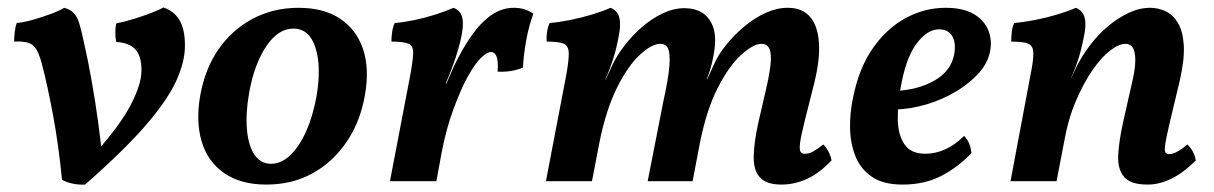

<svg xmlns="http://www.w3.org/2000/svg" viewBox="-20 -488 3268 517"><path d="M420 -468Q449 -458 463.5 -433.5Q478 -409 478 -365Q478 -321 454 -269Q430 -217 371.5 -149.5Q313 -82 209 9Q193 10 176 6.5Q159 3 147 -4Q138 -96 123 -177Q108 -258 93 -315Q84 -351 70.5 -364.5Q57 -378 18 -376Q18 -386 19.5 -400.5Q21 -415 25 -426Q45 -428 69.5 -435Q94 -442 117 -450.5Q140 -459 153 -467Q170 -462 179 -452.5Q188 -443 193.5 -425Q199 -407 206 -374Q218 -321 227.5 -266.5Q237 -212 244 -161Q251 -110 255 -67L239 -79Q303 -150 332 -205.5Q361 -261 361 -299Q361 -337 344.5 -355Q328 -373 293 -375Q288 -400 293 -425Q314 -429 338.5 -436.5Q363 -444 385.5 -452.5Q408 -461 420 -468Z M697 9Q628 9 583.5 -22Q539 -53 523 -107Q507 -161 519 -230Q532 -303 568.5 -355.5Q605 -408 660.5 -437.5Q716 -467 784 -467Q852 -467 896 -437.5Q940 -408 957.5 -356Q975 -304 963 -234Q951 -162 914 -107Q877 -52 822 -21.5Q767 9 697 9ZM710 -47Q737 -47 761 -69.5Q785 -92 803.5 -132.5Q822 -173 832 -227Q846 -308 829.5 -359.5Q813 -411 770 -411Q729 -411 697 -363.5Q665 -316 651 -239Q641 -182 645 -138.5Q649 -95 665.5 -71Q682 -47 710 -47Z M1201 -467Q1219 -460 1224 -443.5Q1229 -427 1224 -399Q1220 -374 1208.5 -338Q1197 -302 1180 -263H1182L1202 -309Q1224 -355 1249 -391Q1274 -427 1302.5 -447Q1331 -467 1364 -467Q1394 -467 1416 -451Q1404 -418 1397 -379.5Q1390 -341 1388 -306Q1374 -300 1356.5 -297Q1339 -294 1320 -295Q1322 -324 1317 -336Q1312 -348 1302 -348Q1292 -348 1275.5 -332.5Q1259 -317 1238 -279Q1221 -248 1201 -194Q1181 -140 1169 -76L1155 0H1030L1084 -282Q1092 -325 1092.5 -345Q1093 -365 1079.5 -370.5Q1066 -376 1034 -376Q1034 -389 1036 -402.5Q1038 -416 1043 -426Q1067 -428 1096 -434Q1125 -440 1153 -449Q1181 -458 1201 -467Z M2084 9Q2044 9 2026.5 -10Q2009 -29 2009.5 -66Q2010 -103 2022 -158L2041 -240Q2058 -311 2055.5 -340.5Q2053 -370 2031 -370Q2009 -370 1976.5 -341Q1944 -312 1913.5 -253Q1883 -194 1865 -105L1845 0H1724L1766 -214Q1780 -277 1782.5 -310.5Q1785 -344 1779 -357Q1773 -370 1758 -370Q1735 -370 1703 -340.5Q1671 -311 1641.5 -252Q1612 -193 1594 -104L1574 0H1450L1504 -282Q1512 -325 1511.5 -345Q1511 -365 1497.5 -370.5Q1484 -376 1452 -376Q1451 -388 1453 -401.5Q1455 -415 1460 -426Q1484 -428 1514.5 -434Q1545 -440 1574.5 -449Q1604 -458 1624 -467Q1641 -460 1646.5 -444.5Q1652 -429 1648 -402Q1642 -365 1633 -335.5Q1624 -306 1610 -274H1611L1628 -311Q1640 -337 1661 -364.5Q1682 -392 1708.5 -415Q1735 -438 1764.5 -452Q1794 -466 1823 -466Q1850 -466 1869.5 -454.5Q1889 -443 1899 -418.5Q1909 -394 1904 -356Q1902 -339 1897 -318Q1892 -297 1883 -274H1884L1900 -309Q1912 -338 1934 -365.5Q1956 -393 1984 -416.5Q2012 -440 2042 -453.5Q2072 -467 2101 -467Q2159 -467 2177.5 -413.5Q2196 -360 2173 -266L2147 -163Q2137 -123 2134.5 -104Q2132 -85 2135.5 -79.5Q2139 -74 2147 -74Q2159 -74 2169.5 -80Q2180 -86 2197 -99Q2205 -91 2211 -79.5Q2217 -68 2219 -56Q2187 -22 2153.5 -6.5Q2120 9 2084 9Z M2410 9Q2359 9 2328.5 -11.5Q2298 -32 2284 -66Q2270 -100 2269 -141.5Q2268 -183 2277 -225Q2293 -305 2330.5 -358.5Q2368 -412 2419 -439.5Q2470 -467 2526 -467Q2573 -467 2601.5 -450.5Q2630 -434 2641 -407Q2652 -380 2646 -350Q2640 -318 2615 -290.5Q2590 -263 2554 -241.5Q2518 -220 2475 -207Q2432 -194 2388 -193L2391 -243Q2452 -246 2496 -271Q2540 -296 2549 -340Q2555 -371 2544.5 -390Q2534 -409 2508 -409Q2477 -409 2448 -370.5Q2419 -332 2405 -251Q2397 -207 2397.5 -166.5Q2398 -126 2415 -100Q2432 -74 2472 -74Q2499 -74 2525.5 -86Q2552 -98 2576 -122Q2585 -113 2589.5 -102Q2594 -91 2596 -76Q2560 -38 2515 -14.5Q2470 9 2410 9Z M2701 0 2754 -282Q2763 -325 2762.5 -345Q2762 -365 2748.5 -370.5Q2735 -376 2703 -376Q2703 -389 2704.5 -402.5Q2706 -416 2711 -426Q2735 -428 2766 -434Q2797 -440 2827 -449Q2857 -458 2877 -467Q2894 -460 2899.5 -444Q2905 -428 2901 -402Q2894 -363 2885.5 -335Q2877 -307 2864 -278L2845 -104L2825 0ZM3077 -467Q3098 -467 3118 -458Q3138 -449 3151.5 -427Q3165 -405 3167.5 -367Q3170 -329 3157 -272L3131 -163Q3121 -121 3118 -102Q3115 -83 3118 -78Q3121 -73 3129 -73Q3138 -73 3151.5 -80.5Q3165 -88 3177 -99Q3186 -91 3192 -79.5Q3198 -68 3200 -56Q3167 -23 3134.5 -7Q3102 9 3070 9Q3024 9 3006.5 -12Q2989 -33 2991 -70.5Q2993 -108 3004 -158L3027 -260Q3037 -301 3037 -325.5Q3037 -350 3030 -360Q3023 -370 3011 -370Q2993 -370 2969.5 -352Q2946 -334 2922 -299.5Q2898 -265 2877 -216Q2856 -167 2845 -104L2840 -226L2880 -311Q2894 -338 2915 -366Q2936 -394 2962.5 -416.5Q2989 -439 3018.5 -453Q3048 -467 3077 -467Z"/></svg>

Font: Vollkorn SemiBold
Style: Italic
Weight: 600
Italic angle: -11°
Designer: Friedrich Althausen
Foundry: Friedrich Althausen
Version: Version 5.000